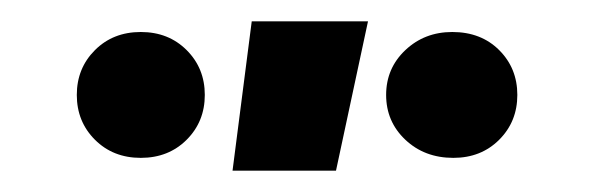

<svg xmlns="http://www.w3.org/2000/svg" viewBox="-20 -743 557 180"><path d="M405 -595Q378 -595 360 -612Q342 -629 342 -654Q342 -679 360 -696Q378 -713 404 -713Q431 -713 448 -696Q465 -679 465 -654Q465 -629 448 -612Q431 -595 405 -595ZM112 -595Q86 -595 69 -612Q52 -629 52 -654Q52 -679 69 -696Q86 -713 112 -713Q138 -713 155 -696Q172 -679 172 -654Q172 -629 155 -612Q138 -595 112 -595ZM198 -583 216 -723H325L295 -583Z"/></svg>

Font: TikTok Sans 24pt SemiBold
Style: Regular
Weight: 600
Version: Version 4.000